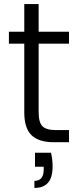

<svg xmlns="http://www.w3.org/2000/svg" viewBox="-20 -703 396 949"><path d="M171 -487V-148Q171 -98 190 -79Q209 -60 257 -60H321V0H246Q172 0 136 -34.5Q100 -69 100 -148V-487H24V-546H100V-683H171V-546H321V-487ZM232 52Q240 84 240 119Q240 175 217 200.5Q194 226 150 226V191Q196 191 196 135V121H153V52Z"/></svg>

Font: Poppins-Tabular Light
Style: Regular
Weight: 300
Designer: Ninad Kale (Devanagari), Jonny Pinhorn (Latin)
Foundry: Indian Type Foundry
Version: Version 4.004